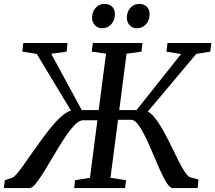

<svg xmlns="http://www.w3.org/2000/svg" viewBox="-53 -963 1102 983"><path d="M-33.3 0 -28.2 -40.3 9.1 -52.8Q19.4 -56.8 34.1 -74.1Q48.9 -91.5 67.9 -118.4Q86.9 -145.4 109 -176.8Q133.2 -210.9 159.1 -246.9Q184.9 -282.8 211.1 -314.5Q237.3 -346.1 262.6 -368.1Q287.9 -390.1 310.5 -396.4L135.2 -687L61.3 -698.6L66.5 -743H292.7L288.1 -698.6L209.2 -687.7L365.4 -399.5H452.3L489.9 -688.2L416.9 -698.6L422.4 -743H676.3L671.3 -698.6L594.8 -688L557.6 -399.5H646.1L874 -686.3L799 -698.6L804.6 -743H1029L1023.4 -698.6L951.7 -687L704 -392Q720.9 -382.8 738 -362Q755.1 -341.1 771.9 -312.9Q788.6 -284.7 804.8 -253.2Q821 -221.6 836 -190.6Q848.3 -165.1 859.9 -141.8Q871.6 -118.5 882.4 -100.2Q893.2 -81.8 902.5 -70.2Q911.8 -58.7 919.2 -56L963.4 -43.8L959 0H831.6Q817.9 0 801.4 -25.2Q784.9 -50.4 767.1 -90.3Q749.3 -130.2 730.5 -174.8Q711.8 -219.4 692.6 -259.4Q673.4 -299.3 654.7 -324.5Q636.1 -349.6 618.3 -349.6H551.2L512.7 -52.8L592.7 -40.3L587.2 0H326.9L331.2 -40.3L407.6 -52.8L445.7 -347.2H371.3Q352.1 -347.2 328.3 -322.2Q304.4 -297.1 278.3 -257.6Q252.1 -218 226 -173.6Q199.9 -129.2 175.8 -89.6Q151.6 -50.1 131.8 -25Q112.1 0 98.6 0ZM468 -818.4Q446.9 -818.4 432.3 -834.5Q417.7 -850.6 418.2 -873.9Q419.2 -904.2 437.4 -923.5Q455.6 -942.9 482.3 -942.9Q508 -942.9 522 -927.7Q535.9 -912.5 535.3 -889.9Q534.8 -858.8 516.5 -838.6Q498.2 -818.4 468 -818.4ZM646 -818.4Q624.8 -818.4 610.3 -834.5Q595.8 -850.6 596.3 -873.9Q597.3 -904.2 615.1 -923.5Q632.9 -942.9 659.8 -942.9Q685.3 -942.9 699.5 -927.7Q713.7 -912.5 713 -889.9Q712.5 -858.8 694.3 -838.6Q676 -818.4 646 -818.4Z"/></svg>

Font: Merriweather Light
Style: Italic
Weight: 300
Italic angle: -7.8°
Designer: Eben Sorkin
Foundry: Eben Sorkin
Version: Version 2.101